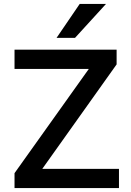

<svg xmlns="http://www.w3.org/2000/svg" viewBox="-20 -958 667 978"><path d="M54 0V-76L466 -654L478 -607H54V-705H574V-630L162 -51L150 -98H586V0ZM268 -765 386 -938H520L362 -765Z"/></svg>

Font: Nunito Sans 7pt SemiBold
Style: Regular
Weight: 600
Designer: Vernon Adams
Foundry: Vernon Adams
Version: Version 3.101;gftools[0.9.27]